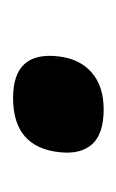

<svg xmlns="http://www.w3.org/2000/svg" viewBox="39 -212 182 301"><g transform="rotate(-90 130.5 -61.0)"><path d="M43 -60Q51 -132 128 -132Q202 -132 193 -60Q189 -27 167.5 -8.5Q146 10 110 10Q71 10 55 -8.5Q39 -27 43 -60Z"/></g></svg>

Font: Haskoy Bold
Style: Italic
Weight: 700
Designer: Ertekin Erdin
Foundry: Ertekin Erdin
Version: Version 2.000; ttfautohint (v1.8.4.7-5d5b)